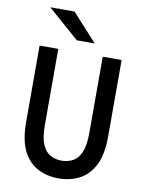

<svg xmlns="http://www.w3.org/2000/svg" viewBox="-99 -991 815 1072"><g transform="rotate(10 308.0 -454.5)"><path d="M308 12Q243.5 12 191 -14.8Q138.5 -41.5 107.2 -102.5Q76 -163.5 76 -266.5V-700H182V-266.5Q182 -196.5 198.8 -158Q215.5 -119.5 244 -104Q272.5 -88.5 308 -88.5Q343 -88.5 371.8 -104Q400.5 -119.5 417.2 -158Q434 -196.5 434 -266.5V-700H541V-266.5Q541 -164.5 510 -103.5Q479 -42.5 426 -15.2Q373 12 308 12ZM275.5 -765 97.5 -921H235L377 -765Z"/></g></svg>

Font: Overpass Mono Light SemiBold
Style: Regular
Weight: 600
Monospace: yes
Version: Version 4.000